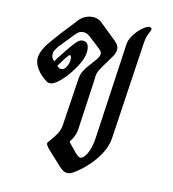

<svg xmlns="http://www.w3.org/2000/svg" viewBox="-68 -614 618 684"><g transform="rotate(10 240.5 -271.5)"><path d="M192 -6 140 -64Q131 -76 131 -81Q131 -84 135 -88Q155 -111 163.5 -124Q172 -137 175 -155L200 -319Q202 -335 205.5 -344.5Q209 -354 221 -370L254 -408Q264 -420 264 -429Q264 -436 257.5 -442.5Q251 -449 249 -451L212 -485Q201 -494 190 -494Q180 -494 174.5 -491Q169 -488 160 -479L110 -427Q109 -425 102 -416Q95 -407 95 -396Q95 -384 105 -374Q149 -432 170 -453Q181 -464 192 -464Q215 -464 215 -434Q215 -393 160 -331Q124 -294 105 -294Q96 -294 89 -300Q68 -316 56.5 -335Q45 -354 45 -371Q45 -397 73 -432Q108 -474 160 -528Q181 -553 213 -553Q233 -553 247 -539L304 -484Q305 -483 309.5 -478Q314 -473 316.5 -467Q319 -461 319 -455Q319 -444 310 -430L275 -381Q266 -369 262.5 -359.5Q259 -350 257 -327L232 -151Q228 -126 213 -107Q210 -104 210 -102Q210 -98 216 -92L239 -64Q242 -62 246.5 -57Q251 -52 257 -52Q268 -52 280.5 -73Q293 -94 299 -135L348 -477Q350 -494 363 -511.5Q376 -529 392 -541Q408 -553 418 -553Q427 -553 427 -546Q427 -543 419 -528.5Q411 -514 407 -484L356 -141Q350 -99 315 -58Q280 -17 238 6Q231 10 223 10Q213 10 206.5 6Q200 2 192 -6ZM162 -393Q162 -405 156 -405Q154 -405 150 -400.5Q146 -396 139 -387L119 -360L122 -357Q126 -351 135 -351Q146 -351 154 -364.5Q162 -378 162 -393Z"/></g></svg>

Font: Charm
Style: Regular
Weight: 400
Designer: Katatrad Aksorn Co.,Ltd.
Foundry: Cadson Demak Co.,Ltd.
Version: Version 1.001